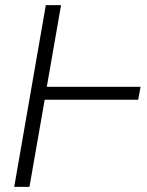

<svg xmlns="http://www.w3.org/2000/svg" viewBox="-20 -731 576 751"><path d="M163.1 -391.6H529.8L520.5 -340.8H154.8L95.2 0H35.6L159.2 -710.9H218.8Z"/></svg>

Font: Roboto Light
Style: Italic
Weight: 300
Italic angle: -12°
Designer: Google
Version: Version 2.134; 2016; ttfautohint (v1.6)